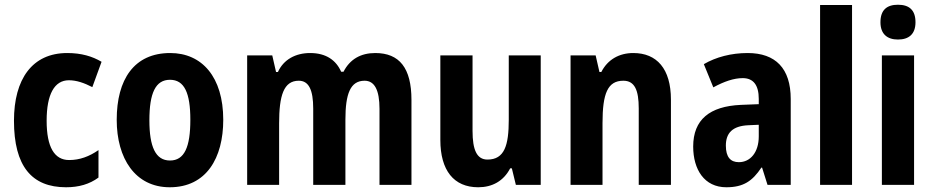

<svg xmlns="http://www.w3.org/2000/svg" viewBox="-20 -781 3944 811"><path d="M259 10C313 10 358 -3 396 -31V-147C357 -120 317 -105 272 -105C210 -105 177 -159 177 -271C177 -383 210 -442 271 -442C303 -442 335 -431 370 -413L409 -520C370 -543 324 -557 264 -557C116 -557 39 -447 39 -271C39 -79 114 10 259 10Z M923 -275C923 -456 833 -557 699 -557C546 -557 473 -445 473 -275C473 -112 551 10 697 10C852 10 923 -114 923 -275ZM611 -273C611 -388 637 -444 698 -444C759 -444 784 -388 784 -275C784 -160 759 -103 698 -103C637 -103 611 -161 611 -273Z M1565 -557C1504 -557 1458 -531 1431 -478H1421C1400 -526 1358 -557 1290 -557C1229 -557 1178 -530 1154 -477H1146L1130 -547H1024V0H1159V-260C1159 -377 1178 -440 1242 -440C1284 -440 1303 -402 1303 -322V0H1439V-276C1439 -385 1460 -440 1520 -440C1562 -440 1583 -401 1583 -321V0H1718V-359C1718 -494 1667 -557 1565 -557Z M2264 -547H2129V-275C2129 -167 2111 -107 2039 -107C1994 -107 1976 -148 1976 -228V-547H1840V-190C1840 -61 1897 10 2000 10C2059 10 2107 -16 2135 -70H2142L2159 0H2264Z M2655 -557C2596 -557 2547 -530 2520 -477H2512L2496 -547H2390V0H2525V-261C2525 -387 2547 -440 2613 -440C2661 -440 2678 -400 2678 -323V0H2814V-360C2814 -491 2754 -557 2655 -557Z M3138 -557C3069 -557 3004 -540 2953 -510L2993 -412C3039 -437 3080 -451 3117 -451C3162 -451 3185 -422 3185 -363V-341L3109 -338C2978 -332 2908 -276 2908 -162C2908 -65 2955 10 3048 10C3120 10 3158 -16 3196 -73H3199L3222 0H3320V-363C3320 -492 3256 -557 3138 -557ZM3141 -252 3185 -254V-205C3185 -137 3149 -96 3101 -96C3066 -96 3046 -117 3046 -166C3046 -219 3074 -249 3141 -252Z M3579 0V-760H3444V0Z M3773 -761C3726 -761 3699 -739 3699 -687C3699 -637 3728 -614 3773 -614C3819 -614 3847 -637 3847 -687C3847 -738 3821 -761 3773 -761ZM3841 -547H3705V0H3841Z"/></svg>

Font: Noto Sans Devanagari Condensed
Style: Bold
Weight: 700
Width: 3
Designer: Jelle Bosma - Monotype Design Team
Foundry: Monotype Imaging Inc.
Version: Version 2.004